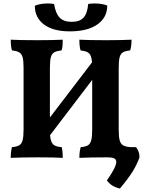

<svg xmlns="http://www.w3.org/2000/svg" viewBox="-20 -908 868 1108"><path d="M181 -875Q213 -888 256 -888Q276 -888 292 -885Q301 -830 324.5 -806Q348 -782 393 -782Q440 -782 462 -806Q484 -830 489 -885Q505 -888 525 -888Q570 -888 599 -876Q599 -807 542 -767Q485 -727 383 -727Q287 -727 234 -766.5Q181 -806 181 -875ZM785 0Q771 40 746.5 80Q722 120 672 180Q622 169 597 133Q651 56 651 27Q651 12 639 6Q627 0 602 0H597Q500 0 438 3Q438 -35 446 -59Q474 -61 487.5 -69.5Q501 -78 506.5 -98.5Q512 -119 512 -160V-447L269 -128Q272 -89 286.5 -75Q301 -61 336 -59Q342 -38 342 3Q291 0 200 0Q104 0 42 3Q42 -33 49 -59Q77 -61 91 -69.5Q105 -78 110.5 -98.5Q116 -119 116 -160V-517Q116 -558 110.5 -577.5Q105 -597 91.5 -605.5Q78 -614 49 -617Q42 -639 42 -679Q93 -676 195 -676Q282 -676 342 -679Q342 -662 341 -646Q340 -630 335 -617Q307 -614 293 -606Q279 -598 273.5 -578Q268 -558 268 -517V-230L511 -548Q508 -587 494.5 -600Q481 -613 445 -617Q438 -639 438 -679Q491 -676 591 -676Q679 -676 739 -679Q739 -639 731 -617Q703 -614 689.5 -606Q676 -598 670.5 -578Q665 -558 665 -517V-160Q665 -119 670.5 -98.5Q676 -78 690 -69.5Q704 -61 732 -59H765Q785 -34 785 0Z"/></svg>

Font: Vollkorn SC
Style: Bold
Weight: 700
Designer: Friedrich Althausen
Foundry: Friedrich Althausen
Version: Version 4.015